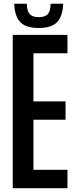

<svg xmlns="http://www.w3.org/2000/svg" viewBox="-20 -982 394 1002"><path d="M46.5 0V-800H332V-704H154.5V-453H322V-357H154.5V-96H332V0ZM182 -836Q117 -836 87.2 -865.2Q57.5 -894.5 54 -962.5H120Q120.5 -925 134.8 -908.8Q149 -892.5 182 -892.5Q215.5 -892.5 229.8 -908.8Q244 -925 244 -962.5H310Q306.5 -894.5 276.8 -865.2Q247 -836 182 -836Z"/></svg>

Font: Big Shoulders Display Thin
Style: Bold
Weight: 700
Version: Version 2.002